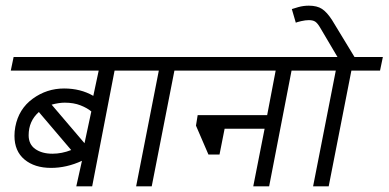

<svg xmlns="http://www.w3.org/2000/svg" viewBox="-20 -657 1370 677"><path d="M305 0H249L269 -90Q215 -65 160 -65Q102 -65 66.5 -94.5Q31 -124 31 -178Q31 -194 34 -210Q46 -273 95.5 -309Q145 -345 206 -345Q264 -345 309 -319L328 -408H18L28 -456H492L482 -408H384ZM162 -288 278 -152 302 -264Q288 -276 264 -285.5Q240 -295 208 -295Q188 -295 162 -288ZM165 -115Q198 -115 231 -128L117 -262Q81 -230 81 -180Q81 -148 104.5 -131.5Q128 -115 165 -115Z M515 0H460L540 -408H435L445 -456H706L696 -408H595Z M929 0H873L913 -203H772L754 -112H715L671 -214L677 -251H922L952 -408H649L659 -456H1116L1106 -408H1008Z M1320 -408H1219L1139 0H1084L1164 -408H1059L1069 -456H1170L1108 -561Q1099 -576 1091 -581Q1083 -586 1069 -586Q1057 -586 1042 -582.5Q1027 -579 1023 -577L1009 -625Q1014 -627 1032 -632Q1050 -637 1069 -637Q1098 -637 1115.5 -625.5Q1133 -614 1151 -586L1230 -456H1330Z"/></svg>

Font: Cambay Devanagari
Style: Italic
Weight: 400
Italic angle: -11°
Designer: Pooja Saxena
Foundry: Pooja Saxena
Version: Version 1.018;PS 001.018;hotconv 1.0.70;makeotf.lib2.5.58329